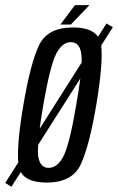

<svg xmlns="http://www.w3.org/2000/svg" viewBox="-70 -711 462 752"><path d="M-49.5 5.5 1.5 -74.5Q-4.5 -146.5 21.5 -299.5Q49 -461.5 82.2 -532.5Q115.5 -603.5 215.5 -603.5Q289 -603.5 314 -567L347 -619L372 -604.5L326.5 -533Q326.5 -532.5 326.5 -532Q334 -460.5 307 -299.5Q279.5 -138 246.2 -67Q213 4 113 4Q34.5 4 11.5 -37L-25.5 20.5ZM120.5 -53.5Q155.5 -53.5 179 -100Q202.5 -146.5 228.5 -299.5Q239 -360 244.5 -403.5L79.5 -144Q77.5 -116 79.5 -100.5Q86 -53.5 120.5 -53.5ZM85.5 -207 249.5 -465.5Q250.5 -486 248.5 -499Q242.5 -546 208 -546Q173 -546 149.5 -499Q126 -452 99.5 -299.5Q90.5 -247 85.5 -207ZM166.5 -615 223.5 -691H280.5L207.5 -615Z"/></svg>

Font: Anybody Condensed Regular
Style: Italic
Weight: 400
Width: 3
Italic angle: -10°
Designer: Tyler Finck
Foundry: Etcetera Type Company
Version: Version 1.010; ttfautohint (v1.8.3) -l 8 -r 50 -G 200 -x 14 